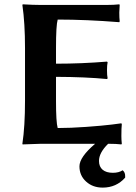

<svg xmlns="http://www.w3.org/2000/svg" viewBox="-20 -668 634 892"><path d="M561.5 157.2Q520.5 203.6 457 203.6Q410.6 203.6 379.9 175.5Q349.1 147.5 349.1 104.7Q349.1 62 421.9 0H169.9Q169.9 0 85 2.9L84 0Q96.2 -81.1 96.2 -200.2V-444.8Q96.2 -560.1 84 -645L85.9 -647.9Q135.7 -645 169.9 -645H474.1Q510.3 -645 534.2 -647.9L536.1 -645Q534.2 -622.1 534.2 -609.9Q534.2 -585 536.1 -568.8L534.2 -564.9Q382.3 -577.1 248 -577.1Q240.2 -550.3 240.2 -444.8V-372.1Q359.4 -372.1 477.1 -381.8L480 -378.9Q477.1 -365.7 477.1 -341.8Q477.1 -317.9 480 -304.2L477.1 -300.8Q377.9 -310.5 240.2 -311V-200.2Q240.2 -100.1 248 -73.2Q308.1 -73.2 382.1 -78.6Q456.1 -84 500 -89.4L543.9 -95.2L545.9 -90.8Q543.9 -74.7 543.9 -36.1Q543.9 -18.1 545.9 0L543.9 2.9Q520 0 483.9 0H482.4Q439.9 41.5 439.9 79.6Q439.9 106.4 456.8 120.6Q473.6 134.8 504.4 134.8Q532.2 134.8 549.8 123Q562 132.8 561.5 150.9Q562 154.3 561.5 157.2Z"/></svg>

Font: Linux Biolinum O
Style: Bold
Weight: 700
Designer: Philipp H. Poll
Foundry: Philipp H. Poll
Version: Version 1.3.2